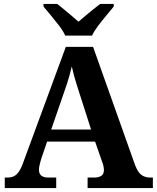

<svg xmlns="http://www.w3.org/2000/svg" viewBox="-20 -951 793 971"><path d="M4.1 0V-53H16.1Q34.4 -53 48.1 -58.7Q61.8 -64.4 73.6 -80.3Q85.3 -96.1 96.2 -125.8L312.9 -714H450.7L663.9 -114.1Q672.5 -92 683.2 -78.5Q694 -64.9 708.4 -59Q722.9 -53 741.3 -53H753.1V0H423V-53H455.9Q477.8 -53 491.6 -61.3Q505.5 -69.6 505.5 -91.2Q505.5 -99.5 503.9 -107.3Q502.3 -115.1 500.2 -122.5Q498.1 -129.9 495.7 -135.1L460.9 -234.9H218.2L188.9 -149.1Q186.5 -141.1 183.7 -130.8Q180.8 -120.4 178.9 -110.5Q177 -100.5 177 -92.2Q177 -73 188.6 -63Q200.2 -53 226.2 -53H264.3V0ZM239 -296H440.6L381.5 -480.2Q374.4 -503.3 367.2 -525.4Q360.1 -547.4 354 -569.8Q348 -592.2 343.1 -615Q338.1 -592.8 331.9 -571.4Q325.7 -550.1 319.2 -528.8Q312.6 -507.5 304.1 -484.6ZM309.8 -771Q299.8 -794 279.5 -820.5Q259.1 -847 237.5 -873Q215.9 -899 199.9 -918V-931H269.1Q283.4 -920.6 302.7 -904.2Q322 -887.8 342.1 -871.3Q362.1 -854.8 377.1 -841.2Q392.1 -854.8 412.1 -871.3Q432.1 -887.8 452.2 -904.2Q472.3 -920.6 486.1 -931H555.2V-918Q540.2 -899 518.1 -873Q496 -847 476.2 -820.5Q456.4 -794 445.4 -771Z"/></svg>

Font: Noto Serif Khmer
Style: Regular
Weight: 400
Designer: Danh Hong and the Monotype Design Team
Foundry: Monotype Imaging Inc.
Version: Version 2.003